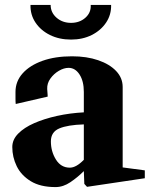

<svg xmlns="http://www.w3.org/2000/svg" viewBox="-20 -745 609 781"><path d="M206 16Q144 16 105 -8Q66 -32 48 -69Q30 -106 30 -147Q30 -177 54 -201.5Q78 -226 119 -244Q160 -262 212 -273.5Q264 -285 321 -288V-371Q321 -415 303.5 -442Q286 -469 259 -469Q240 -469 219.5 -457Q199 -445 185 -425.5Q171 -406 172 -383Q173 -370 173.5 -362Q174 -354 174 -352L44 -322Q43 -330 43 -343.5Q43 -357 43 -371Q43 -414 72 -446.5Q101 -479 152.5 -497.5Q204 -516 273 -516Q333 -516 379.5 -500Q426 -484 452.5 -456Q479 -428 479 -391V-64L569 -52V-20L334 15L323 3L321 -49Q296 -24 266.5 -4Q237 16 206 16ZM264 -63Q290 -63 321 -95V-239Q255 -237 221 -222.5Q187 -208 187 -170Q187 -129 207.5 -96Q228 -63 264 -63ZM269 -584Q221 -584 183.5 -602.5Q146 -621 124.5 -653Q103 -685 104 -725H186Q186 -694 210 -673Q234 -652 269 -652Q304 -652 327.5 -673Q351 -694 349 -725H432Q433 -685 411.5 -653Q390 -621 353 -602.5Q316 -584 269 -584Z"/></svg>

Font: Wittgenstein Extrabold
Style: Regular
Weight: 800
Designer: Jörg Drees
Foundry: Jörg Drees
Version: Version 1.303; ttfautohint (v1.8.4.7-5d5b)